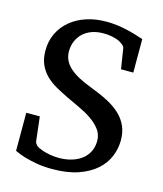

<svg xmlns="http://www.w3.org/2000/svg" viewBox="-107 -767 734 863"><g transform="rotate(15 260.5 -335.5)"><path d="M481.9 -188Q481.9 -149.9 467 -113.3Q452.1 -76.7 419.9 -47.9Q387.7 -19 337.4 -1.5Q287.1 16.1 216.8 16.1Q175.8 16.1 143.3 10.3Q110.8 4.4 87.4 -2.4Q60.5 -10.7 39.1 -21V-198.2H102.1L115.2 -85Q116.2 -79.1 121.3 -72.3Q126.5 -65.4 131.8 -63L140.1 -58.6Q147.5 -55.2 160.2 -51Q172.9 -46.9 191.2 -43.5Q209.5 -40 232.9 -40Q264.6 -40 291.7 -48.1Q318.8 -56.2 338.4 -71.3Q357.9 -86.4 368.9 -108.4Q379.9 -130.4 379.9 -158.2Q379.9 -188.5 362.5 -211.2Q345.2 -233.9 319.1 -251.7Q293 -269.5 262.2 -283.7Q231.4 -297.9 204.1 -311Q173.3 -325.7 145.3 -341.3Q117.2 -356.9 95.9 -377.4Q74.7 -397.9 62.3 -425.5Q49.8 -453.1 49.8 -491.2Q49.8 -535.6 67.4 -571.8Q85 -607.9 116 -633.5Q147 -659.2 189.2 -673.1Q231.4 -687 280.8 -687Q309.1 -687 334.2 -683.6Q359.4 -680.2 381.1 -675Q402.8 -669.9 421.6 -664.1Q440.4 -658.2 457 -652.8V-497.1H399.9L384.8 -592.8Q383.8 -597.7 379.2 -602.5Q374.5 -607.4 370.1 -609.9Q369.1 -610.4 363.8 -614.3Q358.4 -618.2 347.9 -622.1Q337.4 -626 321 -629.4Q304.7 -632.8 282.2 -632.8Q252 -632.8 228 -624Q204.1 -615.2 187.5 -599.4Q170.9 -583.5 161.9 -562Q152.8 -540.5 152.8 -515.1Q152.8 -492.2 161.9 -473.4Q170.9 -454.6 188.7 -438.7Q206.5 -422.9 232.4 -409.2Q258.3 -395.5 292 -382.8Q337.4 -365.7 372.8 -347.2Q408.2 -328.6 432.4 -305.7Q456.5 -282.7 469.2 -254.2Q481.9 -225.6 481.9 -188Z"/></g></svg>

Font: BabelStone Ogham Stemless
Style: Regular
Weight: 400
Designer: Andrew West
Foundry: BabelStone
Version: Version 2.02 March 14, 2022